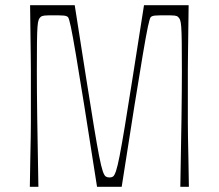

<svg xmlns="http://www.w3.org/2000/svg" viewBox="-20 -720 843 740"><path d="M95 0Q96 -72 97 -118Q98 -164 98.5 -194.5Q99 -225 99 -247.5Q99 -270 99 -293.5Q99 -317 99 -350Q99 -383 99 -406.5Q99 -430 99 -452.5Q99 -475 98.5 -505.5Q98 -536 97.5 -582Q97 -628 96 -700H268Q294 -534 312 -419.5Q330 -305 342 -232.5Q354 -160 362 -119Q370 -78 376 -60.5Q382 -43 388 -39.5Q394 -36 402 -36Q410 -36 415.5 -39.5Q421 -43 427 -60.5Q433 -78 441 -119Q449 -160 461 -232.5Q473 -305 491 -419.5Q509 -534 535 -700H707Q706 -628 705.5 -582Q705 -536 704.5 -505.5Q704 -475 704 -452.5Q704 -430 704 -406.5Q704 -383 704 -350Q704 -317 704 -293.5Q704 -270 704 -247.5Q704 -225 704.5 -194.5Q705 -164 706 -118Q707 -72 708 0H675Q678 -155 679.5 -264.5Q681 -374 681 -447Q681 -517 680.5 -557Q680 -597 678.5 -616.5Q677 -636 674 -643.5Q671 -651 666 -655Q662 -659 652.5 -660Q643 -661 617 -661Q590 -661 578 -660Q566 -659 561 -654Q557 -650 550 -617Q543 -584 530.5 -510Q518 -436 498 -311.5Q478 -187 449 0H354Q325 -187 305 -311.5Q285 -436 272.5 -510Q260 -584 253 -617Q246 -650 242 -654Q237 -659 225 -660Q213 -661 186 -661Q161 -661 151.5 -660Q142 -659 137 -655Q132 -651 129 -643.5Q126 -636 124.5 -616.5Q123 -597 122.5 -556.5Q122 -516 122 -446Q122 -373 123.5 -264Q125 -155 128 0Z"/></svg>

Font: Ojuju ExtraLight
Style: Regular
Weight: 200
Designer: Chisaokwu Joboson, Mirko Velimirovic
Foundry: Udi Foundry
Version: Version 1.000